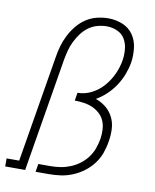

<svg xmlns="http://www.w3.org/2000/svg" viewBox="-118 -807 701 871"><g transform="rotate(10 233.0 -371.5)"><path d="M-34 0V-37H24L106 -530Q110 -556 117.5 -581.5Q125 -607 137.5 -631.5Q150 -656 168 -678Q186 -700 209 -715Q232 -730 258.5 -736.5Q285 -743 311 -743Q345 -743 376 -730.5Q407 -718 425.5 -691.5Q444 -665 448 -630.5Q452 -596 447 -563Q442 -535 431.5 -507.5Q421 -480 404.5 -455Q388 -430 366 -409Q344 -388 318 -373Q344 -364 365 -347Q386 -330 398.5 -305.5Q411 -281 412.5 -252Q414 -223 409 -194Q405 -167 395.5 -140Q386 -113 368.5 -89.5Q351 -66 327 -48Q303 -30 276.5 -19Q250 -8 222.5 -4Q195 0 167 0H106L112 -37H167Q190 -37 213 -40.5Q236 -44 258.5 -53Q281 -62 301 -77Q321 -92 335.5 -111.5Q350 -131 358 -153.5Q366 -176 370 -199Q373 -220 372 -241.5Q371 -263 363 -281.5Q355 -300 340 -313.5Q325 -327 306.5 -335Q288 -343 267 -346Q246 -349 225 -349L231 -386Q265 -386 296 -402Q327 -418 350 -444.5Q373 -471 387.5 -503Q402 -535 407 -567Q411 -592 408.5 -618Q406 -644 394 -664.5Q382 -685 359 -695.5Q336 -706 310 -706Q289 -706 267 -700Q245 -694 226.5 -680.5Q208 -667 194 -648Q180 -629 170 -608.5Q160 -588 154.5 -567Q149 -546 145 -524L58 0Z"/></g></svg>

Font: Iosevka Slab XLtObl
Style: Regular
Weight: 200
Italic angle: -9°
Monospace: yes
Designer: Belleve Invis
Foundry: Belleve Invis
Version: Version 11.1.1; ttfautohint (v1.8.3)